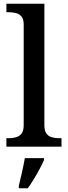

<svg xmlns="http://www.w3.org/2000/svg" viewBox="-20 -780 362 1021"><path d="M14 0V-45H27Q47 -45 65 -50Q83 -55 94.5 -69.5Q106 -84 106 -115V-649Q106 -678 94.5 -692Q83 -706 65 -710.5Q47 -715 27 -715H14V-760H216V-115Q216 -84 227 -69.5Q238 -55 256 -50Q274 -45 295 -45H307V0ZM80 208Q88 176 97 136Q106 96 112 61H214V71Q205 92 190.5 119Q176 146 159.5 173Q143 200 128 221H80Z"/></svg>

Font: Noto Serif Toto Medium
Style: Regular
Weight: 500
Designer: Monotype Design Team
Foundry: Monotype Imaging Inc.
Version: Version 2.001; ttfautohint (v1.8.4.7-5d5b)